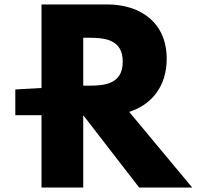

<svg xmlns="http://www.w3.org/2000/svg" viewBox="-20 -845 935 865"><path d="M167 -825V-448.6L49 -442V-326H167V0H355V-326L607 0H846L562 -341C663 -373 731 -456 731 -580C731 -742 615 -825 462 -825ZM355 -459V-675H377C448 -675 533 -670 533 -567C533 -464 448 -459 377 -459Z"/></svg>

Font: Sztylet
Style: Bd
Weight: 700
Foundry: Cannot Into Space Fonts, PlusOne Fonts
Version: Version 0.12